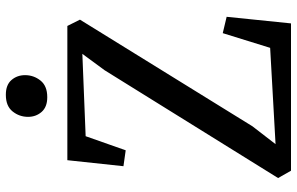

<svg xmlns="http://www.w3.org/2000/svg" viewBox="-195 -795 990 640"><g transform="rotate(-90 300.0 -475.0)"><path d="M51 0 26.5 -43 386 -621.5 440.5 -695.5 166 -684.5 119 -551 66 -558.5 86 -745.5H533.5L554.5 -703.5L199 -128.5L139.5 -51.5L460.5 -69.5L509.5 -227.5L564 -214.5L542 0ZM295.5 -812.5Q263.5 -812.5 247 -831.2Q230.5 -850 230.5 -876.5Q230.5 -905.5 248.5 -928Q266.5 -950.5 303.5 -950.5H304.5Q337 -950.5 353.2 -931.8Q369.5 -913 369.5 -886.5Q369.5 -857.5 351.5 -835Q333.5 -812.5 296.5 -812.5Z"/></g></svg>

Font: Merriweather 24pt SemiCondensed
Style: Regular
Weight: 400
Width: 4
Designer: Eben Sorkin
Foundry: Eben Sorkin
Version: Version 2.100